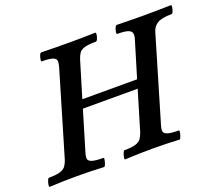

<svg xmlns="http://www.w3.org/2000/svg" viewBox="-123 -831 1147 998"><g transform="rotate(-20 450.5 -332.0)"><path d="M-6 4Q-11 4 -9.5 -7.5Q-8 -19 -3.5 -30.5Q1 -42 6 -42Q48 -42 69 -49Q90 -56 99 -69Q108 -82 114 -99L252 -565Q257 -583 256.5 -596Q256 -609 239 -616Q222 -623 178 -623Q173 -623 174.5 -634Q176 -645 180.5 -656.5Q185 -668 191 -668Q228 -667 265.5 -666.5Q303 -666 341 -666Q378 -666 415 -666.5Q452 -667 490 -668Q494 -668 492.5 -656.5Q491 -645 486.5 -634Q482 -623 476 -623Q434 -623 413 -616.5Q392 -610 383 -597Q374 -584 368 -565L308 -366H611L671 -565Q677 -584 674.5 -597Q672 -610 654 -616.5Q636 -623 595 -623Q590 -623 591.5 -634Q593 -645 598 -656.5Q603 -668 608 -668Q646 -667 683.5 -666.5Q721 -666 758 -666Q795 -666 832.5 -666.5Q870 -667 907 -668Q912 -668 910.5 -656.5Q909 -645 904.5 -634Q900 -623 894 -623Q840 -623 816 -608Q792 -593 784 -565L646 -99Q640 -80 641.5 -67.5Q643 -55 661.5 -48.5Q680 -42 724 -42Q728 -42 726 -30.5Q724 -19 719.5 -7.5Q715 4 711 4Q674 2 636.5 1Q599 0 561 0Q523 0 485.5 1Q448 2 411 4Q406 4 408 -7.5Q410 -19 414.5 -30.5Q419 -42 423 -42Q465 -42 486 -49Q507 -56 516 -69Q525 -82 531 -99L597 -319H294L228 -99Q222 -80 223.5 -67.5Q225 -55 243.5 -48.5Q262 -42 306 -42Q311 -42 309 -30.5Q307 -19 302.5 -7.5Q298 4 294 4Q256 2 218.5 1Q181 0 144 0Q107 0 69 1Q31 2 -6 4Z"/></g></svg>

Font: Junicode SmExp
Style: Bold Italic
Weight: 700
Width: 6
Italic angle: -11°
Designer: Peter S. Baker
Version: Version 2.205; ttfautohint (v1.8.4)